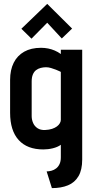

<svg xmlns="http://www.w3.org/2000/svg" viewBox="-20 -757 483 988"><path d="M351 -610 223 -737 90 -609 142 -558 223 -640 298 -559ZM403 64V-501H293V-479Q278 -490 261.5 -497Q245 -504 227.5 -507.5Q210 -511 191 -511Q140 -511 104.5 -491Q69 -471 50.5 -434Q32 -397 32 -346V-177Q32 -85 76 -36.5Q120 12 203 12Q215 12 227.5 10.5Q240 9 252 6Q264 3 274.5 -1.5Q285 -6 293 -12V53Q293 73 286.5 87Q280 101 269 109.5Q258 118 245 121.5Q232 125 220 125L247 211Q295 211 330 196.5Q365 182 384 149.5Q403 117 403 64ZM293 -387V-140Q293 -132 288 -123Q283 -114 273 -106.5Q263 -99 248 -94Q233 -89 212 -88Q189 -87 173.5 -97Q158 -107 150.5 -124Q143 -141 143 -160V-338Q143 -359 149 -373.5Q155 -388 165.5 -396Q176 -404 189.5 -407.5Q203 -411 217 -411Q229 -411 242.5 -407Q256 -403 267.5 -398.5Q279 -394 286 -390.5Q293 -387 293 -387Z"/></svg>

Font: Advent Pro
Style: Regular
Weight: 400
Designer: VivaRado, Andreas Kalpakidis
Foundry: VivaRado, Andreas Kalpakidis
Version: Version 3.000